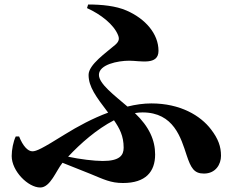

<svg xmlns="http://www.w3.org/2000/svg" viewBox="-20 -793 1040 854"><path d="M65 -186H50C39 -163 32 -127 32 -99C32 -32 105 41 159 41C204 41 229 -33 258 -69L381 -20C442 5 472 21 527 21C628 21 670 -29 670 -106C670 -169 644 -229 580 -290C592 -292 603 -293 614 -293C753 -293 785 -179 810 -103C829 -46 843 -21 887 -21C940 -21 963 -63 963 -100C963 -141 951 -175 919 -217C872 -279 782 -333 653 -333C619 -333 583 -328 547 -319C489 -369 420 -420 420 -460C420 -506 504 -523 555 -523C604 -523 685 -501 685 -567C685 -643 626 -710 543 -746C495 -767 432 -773 372 -773L367 -757C429 -729 486 -684 505 -637C511 -622 511 -610 493 -594C453 -559 374 -506 374 -460C374 -407 407 -363 461 -292C393 -267 326 -231 268 -195C167 -132 142 -120 124 -120C104 -120 82 -143 65 -186ZM487 -258C512 -222 530 -188 530 -136C530 -102 512 -77 437 -77C398 -77 334 -85 283 -96C338 -155 411 -219 487 -258Z"/></svg>

Font: Noto Serif CJK SC Black
Style: Regular
Weight: 900
Designer: Ryoko NISHIZUKA 西塚涼子 (kana & ideographs); Frank Grießhammer (Latin, Greek & Cyrillic); Wenlong ZHANG 张文龙 (bopomofo); San
Foundry: Adobe
Version: Version 2.001;hotconv 1.1.0;makeotfexe 2.6.0